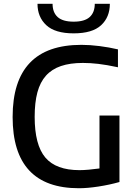

<svg xmlns="http://www.w3.org/2000/svg" viewBox="-20 -989 714 1019"><path d="M371 -812Q272 -812 225.5 -855.5Q179 -899 179 -969H259Q259 -923 286 -898.5Q313 -874 371 -874Q429 -874 456 -898.5Q483 -923 483 -969H563Q563 -898 516.5 -855Q470 -812 371 -812ZM399 10Q47 10 47 -368Q47 -751 412 -751Q457 -751 508 -744.5Q559 -738 606 -727V-632Q545 -645 502 -650Q459 -655 420 -655Q352 -655 303.5 -638.5Q255 -622 224 -587.5Q193 -553 178.5 -499Q164 -445 164 -369Q164 -220 220.5 -153Q277 -86 402 -86Q423 -86 451.5 -88.5Q480 -91 508 -95V-376H614V-23Q561 -8 502.5 1Q444 10 399 10Z"/></svg>

Font: Encode Sans Normal
Style: Medium
Weight: 500
Designer: Pablo Impallari, Andres Torresi
Foundry: Pablo Impallari, Andres Torresi
Version: Version 1.000; ttfautohint (v1.00) -l 8 -r 50 -G 200 -x 14 -